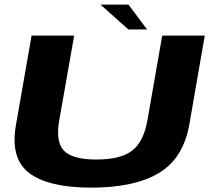

<svg xmlns="http://www.w3.org/2000/svg" viewBox="-20 -834 946 857"><path d="M387.5 3.5Q579.5 3.5 688.8 -61.5Q798 -126.5 825 -278L894 -675H704L638 -297Q621 -201 569.5 -161.5Q518 -122 410 -122Q303 -122 265.2 -161.8Q227.5 -201.5 244.5 -297L311 -675H121L51.5 -278Q24.5 -126.5 110.5 -61.5Q196.5 3.5 387.5 3.5ZM553 -702.5H636.5L553.5 -813.5H428.5Z"/></svg>

Font: Anybody Expanded
Style: Bold Italic
Weight: 700
Width: 7
Italic angle: -10°
Version: Version 1.113;gftools[0.9.25]